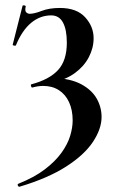

<svg xmlns="http://www.w3.org/2000/svg" viewBox="-20 -429 434 724"><path d="M54 275Q50 276 47.5 271Q45 266 49 264Q109 240 148.5 210Q188 180 211.5 147.5Q235 115 244.5 83.5Q254 52 254 25Q254 -14 240.5 -43.5Q227 -73 202 -89Q177 -105 143 -105Q133 -105 123 -103.5Q113 -102 102 -99Q99 -98 97 -104Q95 -110 98 -111Q166 -129 199 -165Q232 -201 232 -268Q232 -317 217.5 -344Q203 -371 173 -371Q131 -371 97 -342.5Q63 -314 40 -258Q39 -256 33 -257Q27 -258 28 -261L65 -407Q67 -410 72.5 -408.5Q78 -407 77 -405Q73 -388 79 -382.5Q85 -377 92 -377Q109 -377 137.5 -388Q166 -399 206 -399Q269 -399 301 -364Q333 -329 333 -285Q333 -248 315 -213.5Q297 -179 263 -154Q229 -129 181 -119L182 -135Q246 -133 286 -111.5Q326 -90 344.5 -57.5Q363 -25 363 12Q363 57 330.5 106Q298 155 229.5 199Q161 243 54 275Z"/></svg>

Font: Cormorant Garamond Light
Style: Bold
Weight: 700
Version: Version 4.001